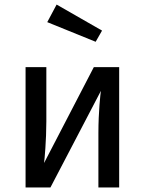

<svg xmlns="http://www.w3.org/2000/svg" viewBox="-20 -821 634 841"><path d="M502 -527H391L173 -107C175 -120 183 -207 183 -289V-527H92V0H201L422 -423C420 -411 411 -331 411 -238V0H502ZM228 -801 187 -724 399 -638 427 -687Z"/></svg>

Font: Fira Math
Style: Regular
Weight: 400
Designer: Xiangdong Zeng
Foundry: Xiangdong Zeng
Version: Version 0.3.4